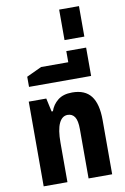

<svg xmlns="http://www.w3.org/2000/svg" viewBox="-109 -1092 752 1154"><g transform="rotate(-10 267.5 -515.0)"><path d="M61 0V-517H168L186 -435H194Q207 -474 239.5 -500Q272 -526 327 -526Q405 -526 442 -478Q479 -430 479 -331V0H335V-301Q335 -353 320 -375.5Q305 -398 277 -398Q243 -398 224.5 -359Q206 -320 206 -241V0Z M78 -604V-666L170 -709H336V-777H457V-604Z M337 -844V-1030H458V-844Z"/></g></svg>

Font: Noto Sans Thai UI ExtCond ExtBd
Style: Regular
Weight: 800
Width: 2
Designer: Monotype Design Team
Foundry: Monotype Imaging Inc.
Version: Version 2.000